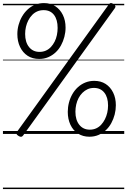

<svg xmlns="http://www.w3.org/2000/svg" viewBox="-20 -911 865 1306"><path d="M247 -510Q201 -510 168 -531.5Q135 -553 116.5 -591.5Q98 -630 98 -679Q98 -711 106.5 -742Q115 -773 130.5 -799.5Q146 -826 168 -846.5Q190 -867 218 -878.5Q246 -890 279 -890Q324 -890 356.5 -868.5Q389 -847 407.5 -809.5Q426 -772 426 -723Q426 -692 418 -661Q410 -630 395 -602.5Q380 -575 358 -554.5Q336 -534 308 -522Q280 -510 247 -510ZM249 -558Q272 -558 291.5 -566.5Q311 -575 326 -591Q341 -607 351.5 -627.5Q362 -648 367 -672.5Q372 -697 372 -721Q372 -778 347 -810Q322 -842 277 -842Q253 -842 233.5 -833.5Q214 -825 198.5 -809Q183 -793 172.5 -772.5Q162 -752 156.5 -728.5Q151 -705 151 -680Q151 -624 177.5 -591Q204 -558 249 -558ZM137 11Q131 19 123.5 19.5Q116 20 105 13Q94 6 92 -0.5Q90 -7 96 -15L721 -882Q727 -890 734 -890.5Q741 -891 753 -883Q762 -877 764.5 -870Q767 -863 761 -855ZM588 19Q544 19 510.5 -2.5Q477 -24 459 -62.5Q441 -101 441 -150Q441 -182 449 -213Q457 -244 472.5 -271Q488 -298 510 -318Q532 -338 560 -349.5Q588 -361 621 -361Q666 -361 698.5 -340Q731 -319 749.5 -281.5Q768 -244 768 -195Q768 -163 760 -132Q752 -101 737 -73.5Q722 -46 700 -25.5Q678 -5 650 7Q622 19 588 19ZM591 -29Q615 -29 634.5 -38Q654 -47 668.5 -63Q683 -79 693.5 -99.5Q704 -120 709.5 -144Q715 -168 715 -193Q715 -249 689.5 -281Q664 -313 619 -313Q595 -313 575.5 -304Q556 -295 540.5 -279.5Q525 -264 514.5 -244Q504 -224 498.5 -200Q493 -176 493 -151Q493 -95 519.5 -62Q546 -29 591 -29ZM0 365H825V375H0ZM0 -20H825V0H0ZM0 -505H825V-500H0ZM0 -885H825V-875H0Z"/></svg>

Font: Playwrite GB J Guides
Style: Italic
Weight: 400
Italic angle: -7.01216°
Designer: Veronika Burian, José Scaglione
Foundry: TypeTogether
Version: Version 1.003